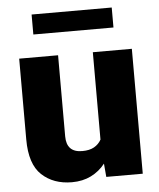

<svg xmlns="http://www.w3.org/2000/svg" viewBox="-52 -754 668 809"><g transform="rotate(-5 282.0 -349.5)"><path d="M365.7 0 360.8 -56.6Q336.4 -25.4 301 -7.8Q265.6 9.8 220.2 9.8Q142.1 9.8 92.8 -36.1Q43.5 -82 43.5 -186.5V-528.3H208V-185.5Q208 -117.2 274.4 -117.2Q305.2 -117.2 324.7 -128.2Q344.2 -139.2 355 -158.7V-528.3H520V0ZM450.7 -709V-624.5H111.8V-709Z"/></g></svg>

Font: Vazirmatn RD UI FD Black
Style: Regular
Weight: 900
Designer: Saber Rastikerdar
Foundry: Saber Rastikerdar
Version: Version 33.003